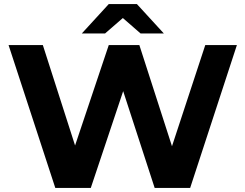

<svg xmlns="http://www.w3.org/2000/svg" viewBox="-20 -921 1203 941"><path d="M251 0 22 -700H190L389 -80H305L513 -700H663L863 -80H782L986 -700H1141L912 0H738L561 -544H607L425 0ZM381 -757 513 -901H651L783 -757H669L531 -877H633L495 -757Z"/></svg>

Font: MOST Montserrat
Style: Bold
Weight: 700
Designer: Julieta Ulanovsky
Foundry: Julieta Ulanovsky
Version: Version 8.000;March 11, 2024;FontCreator 15.0.0.2926 64-bit